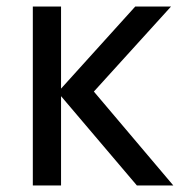

<svg xmlns="http://www.w3.org/2000/svg" viewBox="-20 -565 553 585"><path d="M166 -272V0H80V-545H166V-295L392 -545H501L266 -286L508 0H397Z"/></svg>

Font: Application
Style: Regular
Weight: 400
Designer: Wei Huang
Foundry: Wei Huang
Version: Version 0.012